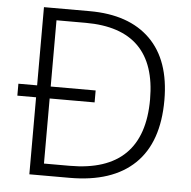

<svg xmlns="http://www.w3.org/2000/svg" viewBox="-51 -765 814 817"><g transform="rotate(5 355.5 -357.0)"><path d="M299 -714Q467 -714 558 -624.5Q649 -535 649 -364Q649 -184 553.5 -92Q458 0 276 0H104V-329H24V-380H104V-714ZM287 -663H162V-380H354V-329H162V-51H272Q588 -51 588 -362Q588 -663 287 -663Z"/></g></svg>

Font: Noto Sans Myanmar Light
Style: Regular
Weight: 300
Designer: Monotype Design Team
Foundry: Monotype Imaging Inc.
Version: Version 2.107; ttfautohint (v1.8.4.7-5d5b)